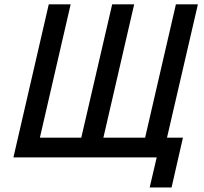

<svg xmlns="http://www.w3.org/2000/svg" viewBox="-20 -709 920 865"><path d="M654.3 135.7 686 0H40.5L199.7 -689.5H298.3L159.7 -88.9H346.2L485.4 -689.5H584.5L445.8 -88.9H633.8L772.5 -689.5H871.6L732.4 -88.9H804.2L752.9 135.7Z"/></svg>

Font: Acari Sans Medium
Style: Italic
Weight: 500
Italic angle: -13°
Designer: Alfredo Marco Pradil and Stefan Peev
Foundry: Hanken Design Co.
Version: Version 1.045